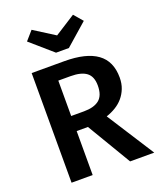

<svg xmlns="http://www.w3.org/2000/svg" viewBox="-167 -1034 946 1137"><g transform="rotate(-20 306.5 -466.0)"><path d="M565 -488Q565 -450 553 -419.5Q541 -389 521 -365.5Q501 -342 473 -325Q445 -308 414 -298L605 0H453L288 -277H217V0H84V-691H290Q427 -691 496 -641Q565 -591 565 -488ZM427 -488Q427 -545 394 -570Q361 -595 294 -595H217V-372H298Q361 -372 394 -398.5Q427 -425 427 -488ZM302 -849 432 -932 480 -876 342 -755H261L122 -876L171 -932Z"/></g></svg>

Font: Qnwhxotralxmqkhsjrfbfhwcoqn
Style: Regular
Weight: 500
Designer: Carrois Corporate & Edenspiekermann
Foundry: Carrois Corporate GbR & Edenspiekermann AG
Version: Version 2.001